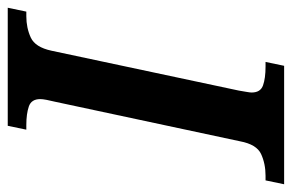

<svg xmlns="http://www.w3.org/2000/svg" viewBox="-170 -605 754 496"><g transform="rotate(90 207.0 -357.0)"><path d="M-21 0 -11 -48H1Q31 -48 56 -59.5Q81 -71 90 -113L193 -597Q195 -609 196.5 -617.5Q198 -626 198 -630Q198 -653 179.5 -659.5Q161 -666 131 -666H119L129 -714H435L425 -666H413Q382 -666 357 -654.5Q332 -643 324 -600L222 -123Q219 -111 217 -100.5Q215 -90 215 -84Q215 -61 234 -54.5Q253 -48 282 -48H294L284 0Z"/></g></svg>

Font: Noto Serif SemiCondensed SemiBold
Style: Italic
Weight: 600
Width: 4
Italic angle: -12°
Designer: Monotype Design Team
Foundry: Monotype Imaging Inc.
Version: Version 2.014; ttfautohint (v1.8.4.7-5d5b)